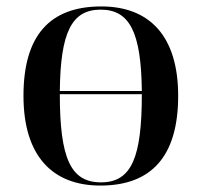

<svg xmlns="http://www.w3.org/2000/svg" viewBox="-20 -567 627 597"><path d="M292 10C451 10 534 -81 534 -269C534 -457 443 -547 295 -547C135 -547 53 -457 53 -269C53 -81 144 10 292 10ZM421 -284H166C168 -467 203 -537 293 -537C383 -537 419 -467 421 -284ZM294 0C200 0 166 -74 166 -274H421C421 -79 390 0 294 0Z"/></svg>

Font: Noto Serif Display Medium
Style: Regular
Weight: 500
Designer: Monotype Design Team
Foundry: Monotype Imaging Inc.
Version: Version 2.009